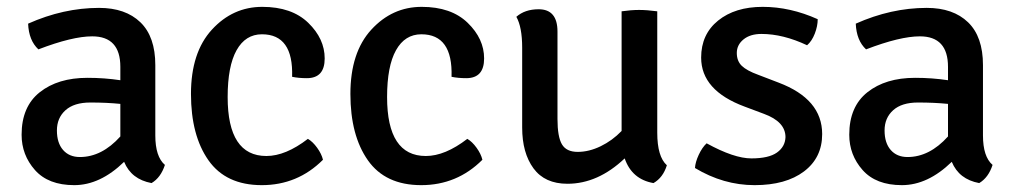

<svg xmlns="http://www.w3.org/2000/svg" viewBox="-20 -527 2961 560"><path d="M461 -46Q449 -9 422 7Q363 -4 342 -55Q272 13 196.5 13Q121 13 82 -31Q43 -75 43 -134Q43 -216 96 -258Q149 -300 235 -300Q285 -300 331 -293V-332Q331 -421 249 -421Q191 -421 92 -383Q64 -409 62 -458Q165 -504 269 -504Q346 -504 389.5 -462Q433 -420 433 -337V-132Q433 -70 461 -46ZM213 -69Q277 -69 331 -129V-224Q291 -228 243.5 -228Q196 -228 171 -205.5Q146 -183 146 -146.5Q146 -110 164 -89.5Q182 -69 213 -69Z M832 -303Q836 -427 744 -427Q696 -427 670 -380.5Q644 -334 644 -244Q644 -72 757 -72Q813 -72 878 -122Q892 -114 905 -96Q918 -78 922 -61Q848 13 743.5 13Q639 13 588 -59.5Q537 -132 537 -253Q537 -374 598 -440.5Q659 -507 745 -507Q831 -507 879 -460.5Q927 -414 927 -356.5Q927 -299 875 -299Q851 -299 832 -303Z M1297 -303Q1301 -427 1209 -427Q1161 -427 1135 -380.5Q1109 -334 1109 -244Q1109 -72 1222 -72Q1278 -72 1343 -122Q1357 -114 1370 -96Q1383 -78 1387 -61Q1313 13 1208.5 13Q1104 13 1053 -59.5Q1002 -132 1002 -253Q1002 -374 1063 -440.5Q1124 -507 1210 -507Q1296 -507 1344 -460.5Q1392 -414 1392 -356.5Q1392 -299 1340 -299Q1316 -299 1297 -303Z M1503 -155V-388Q1503 -448 1486 -478Q1511 -500 1551 -500Q1606 -500 1606 -435V-180Q1606 -128 1619 -106Q1632 -84 1665 -84Q1698 -84 1732 -100.5Q1766 -117 1793 -145V-494Q1821 -498 1844 -498Q1867 -498 1897 -494V-140Q1897 -70 1925 -45Q1914 -9 1886 7Q1823 -4 1802 -65Q1724 9 1635 9Q1569 9 1536 -36Q1503 -81 1503 -155Z M2007 -37Q2008 -54 2018 -75.5Q2028 -97 2041 -109Q2121 -65 2171.5 -65Q2222 -65 2246 -82Q2270 -99 2271 -127Q2271 -172 2208 -195L2152 -216Q2025 -263 2025 -359Q2025 -427 2074.5 -467Q2124 -507 2204.5 -507Q2285 -507 2365 -471Q2365 -451 2356.5 -429Q2348 -407 2334 -395Q2264 -428 2201 -428Q2168 -428 2148.5 -412Q2129 -396 2129 -372.5Q2129 -349 2143.5 -335Q2158 -321 2191 -309L2251 -286Q2378 -238 2378 -136Q2378 -67 2325 -27Q2272 13 2181 13Q2090 13 2007 -37Z M2875 -46Q2863 -9 2836 7Q2777 -4 2756 -55Q2686 13 2610.5 13Q2535 13 2496 -31Q2457 -75 2457 -134Q2457 -216 2510 -258Q2563 -300 2649 -300Q2699 -300 2745 -293V-332Q2745 -421 2663 -421Q2605 -421 2506 -383Q2478 -409 2476 -458Q2579 -504 2683 -504Q2760 -504 2803.5 -462Q2847 -420 2847 -337V-132Q2847 -70 2875 -46ZM2627 -69Q2691 -69 2745 -129V-224Q2705 -228 2657.5 -228Q2610 -228 2585 -205.5Q2560 -183 2560 -146.5Q2560 -110 2578 -89.5Q2596 -69 2627 -69Z"/></svg>

Font: Signika
Style: Regular
Weight: 400
Designer: Anna Giedrys
Foundry: Anna Giedrys
Version: Version 1.001